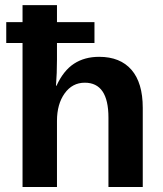

<svg xmlns="http://www.w3.org/2000/svg" viewBox="-20 -745 651 765"><path d="M205.1 -403.3Q232.9 -463.9 274.9 -491.2Q316.9 -518.6 375 -518.6Q459 -518.6 503.9 -466.8Q548.8 -415 548.8 -315.4V0H412.1V-276.4Q412.1 -415.5 317.9 -415.5Q268.1 -415.5 237.5 -372.8Q207 -330.1 207 -263.2V0H69.8V-573.7H4.9V-656.7H69.8V-724.6H207V-656.7H356.4V-573.7H207V-507.3Q207 -454.1 203.1 -403.3Z"/></svg>

Font: Arial
Style: Bold
Weight: 700
Designer: Steve Matteson
Foundry: Ascender Corporation
Version: Version 2.00.3